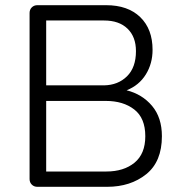

<svg xmlns="http://www.w3.org/2000/svg" viewBox="-20 -720 691 740"><path d="M604 -195Q604 -97 543.5 -48.5Q483 0 393 0H124Q111 0 102.5 -8.5Q94 -17 94 -30V-670Q94 -683 102.5 -691.5Q111 -700 124 -700H389Q473 -700 520.5 -654Q568 -608 568 -528Q568 -475 542 -433Q516 -391 468 -372Q528 -357 566 -312Q604 -267 604 -195ZM381 -641H158V-391H381Q435 -392 469.5 -426Q504 -460 504 -523Q504 -578 471.5 -609.5Q439 -641 381 -641ZM540 -195Q540 -265 497.5 -298Q455 -331 388 -331H158V-59H390Q457 -59 498.5 -93Q540 -127 540 -195Z"/></svg>

Font: Quicksand
Style: Regular
Weight: 400
Designer: Andrew Paglinawan
Foundry: Andrew Paglinawan
Version: Version 3.000